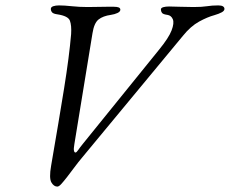

<svg xmlns="http://www.w3.org/2000/svg" viewBox="-20 -676 850 710"><path d="M192 14Q179 14 170 -1.5Q161 -17 169 -63Q198 -231 217 -349Q236 -467 243 -550Q245 -582 238.5 -599.5Q232 -617 192 -623Q177 -625 172.5 -630.5Q168 -636 168 -643Q168 -650 177 -653Q186 -656 198 -656Q218 -656 245.5 -653Q273 -650 304 -650Q322 -650 340 -650.5Q358 -651 374 -651Q390 -651 401 -651Q413 -651 419 -648.5Q425 -646 425 -640Q425 -633 414.5 -628Q404 -623 390 -621Q361 -617 344.5 -604Q328 -591 322 -553L255 -143Q252 -126 253.5 -119Q255 -112 259 -112Q263 -112 269 -121Q275 -130 288 -146L568 -492Q604 -536 614.5 -563.5Q625 -591 619 -605Q613 -619 599 -621Q583 -623 579 -628.5Q575 -634 575 -641Q575 -647 584 -649.5Q593 -652 605 -652Q618 -652 644.5 -651Q671 -650 696 -650Q727 -650 745.5 -653Q764 -656 787 -656Q799 -656 804.5 -652.5Q810 -649 810 -643Q810 -636 800 -630.5Q790 -625 773 -620Q747 -613 716 -596Q685 -579 656 -543L285 -95Q269 -76 255 -57Q241 -38 228.5 -22Q216 -6 207 4Q198 14 192 14Z"/></svg>

Font: EB Garamond
Style: Italic
Weight: 400
Italic angle: -17.2°
Designer: Georg Duffner and Octavio Pardo
Foundry: Georg Duffner
Version: Version 1.001